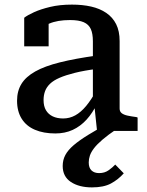

<svg xmlns="http://www.w3.org/2000/svg" viewBox="-20 -568 636 833"><path d="M252 152Q252 126 263.5 104.5Q275 83 299.5 62Q324 41 363 17Q402 -7 457 -37L486 -8Q449 17 425 37.5Q401 58 388 75Q375 92 370 107Q365 122 365 137Q365 160 377 171.5Q389 183 410 183Q434 183 451.5 170.5Q469 158 480 146L517 184Q493 211 461.5 228Q430 245 379 245Q323 245 287.5 221.5Q252 198 252 152ZM577 0H401L389 -114L383 -117V-389Q383 -422 374 -442Q365 -462 343.5 -471.5Q322 -481 284 -481Q229 -481 193.5 -465.5Q158 -450 141 -432Q139 -440 141.5 -448Q144 -456 150.5 -463.5Q157 -471 167 -476.5Q177 -482 191 -483V-367H85V-491Q99 -502 127.5 -515Q156 -528 197.5 -538Q239 -548 292 -548Q338 -548 375.5 -539.5Q413 -531 441 -512Q469 -493 484 -463Q499 -433 499 -390V-97Q499 -84 508 -77Q517 -70 533 -66.5Q549 -63 572 -60L577 -58ZM54 -131Q54 -173 73 -204Q92 -235 133 -258Q174 -281 240 -297.5Q306 -314 400 -327V-269Q345 -262 305 -252Q265 -242 238.5 -230.5Q212 -219 197 -204.5Q182 -190 175.5 -172.5Q169 -155 169 -134Q169 -107 179.5 -89.5Q190 -72 209 -63Q228 -54 254 -54Q282 -54 306.5 -67.5Q331 -81 353.5 -108Q376 -135 399 -177L402 -120Q382 -78 355.5 -49Q329 -20 295.5 -4.5Q262 11 220 11Q169 11 131.5 -5Q94 -21 74 -53Q54 -85 54 -131Z"/></svg>

Font: Roboto Serif 20pt Medium
Style: Regular
Weight: 500
Version: Version 1.008